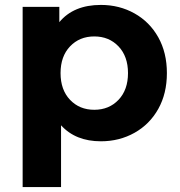

<svg xmlns="http://www.w3.org/2000/svg" viewBox="-20 -566 730 780"><path d="M658 -269Q658 -186 623 -123.5Q588 -61 526.5 -26.5Q465 8 390 8Q287 8 228 -57V194H72V-538H221V-476Q279 -546 390 -546Q465 -546 526.5 -511.5Q588 -477 623 -414.5Q658 -352 658 -269ZM500 -269Q500 -337 461.5 -377.5Q423 -418 363 -418Q303 -418 264.5 -377.5Q226 -337 226 -269Q226 -201 264.5 -160.5Q303 -120 363 -120Q423 -120 461.5 -160.5Q500 -201 500 -269Z"/></svg>

Font: APTA Sans Regular
Style: Bold Italic
Weight: 700
Version: Version 7.200